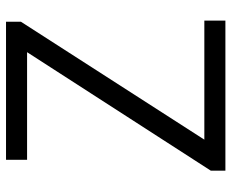

<svg xmlns="http://www.w3.org/2000/svg" viewBox="-86 -686 772 641"><g transform="rotate(-90 300.5 -366.0)"><path d="M50.8 0V-48.8L446.3 -662.1H86.9V-732.4H547.9V-682.6L154.3 -70.3H551.8V0Z"/></g></svg>

Font: Gen Shin Gothic Normal
Style: Regular
Weight: 300
Designer: [Source Han Sans]
Ryoko NISHIZUKA  (kana & ideographs); Paul D. Hunt (Latin, Greek & Cyrillic); Wenlong ZHANG  (bopomofo
Version: Version 1.002.20150607